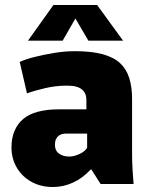

<svg xmlns="http://www.w3.org/2000/svg" viewBox="-20 -737 602 769"><path d="M192 12Q143 12 105.5 -9Q68 -30 47 -66Q26 -102 26 -147Q26 -184 38 -212.5Q50 -241 73 -260.5Q96 -280 132 -289.5Q168 -299 214 -299H326V-337Q326 -350 322 -360Q318 -370 309 -378Q300 -386 285 -390Q270 -394 248 -394Q204 -394 161 -384Q118 -374 88 -363L59 -489Q83 -500 119 -509Q155 -518 197 -525Q239 -532 281 -532Q346 -532 390.5 -520Q435 -508 460.5 -484.5Q486 -461 497.5 -425Q509 -389 509 -342V-120Q509 -89 511 -56Q513 -23 515 0H383L346 -58H343Q312 -24 273 -6Q234 12 192 12ZM258 -110Q276 -110 298 -120Q320 -130 329 -145V-202H246Q237 -202 229 -200Q221 -198 214.5 -193Q208 -188 204 -179Q200 -170 200 -157Q200 -134 216 -122Q232 -110 258 -110ZM92 -574 194 -717H369L473 -574H334L282 -663L231 -574Z"/></svg>

Font: Murecho Thin ExtraBold
Style: Regular
Weight: 800
Version: Version 1.010